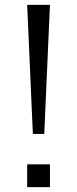

<svg xmlns="http://www.w3.org/2000/svg" viewBox="-20 -770 317 790"><path d="M115.2 -218.8 91.8 -750H185.5L162.1 -218.8ZM91.8 0V-93.8H185.5V0Z"/></svg>

Font: Michroma
Style: Regular
Weight: 400
Designer: Vernon Adams
Foundry: Vernon Adams
Version: Version 1.100; ttfautohint (v1.8.4.7-5d5b);gftools[0.9.29]